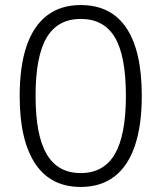

<svg xmlns="http://www.w3.org/2000/svg" viewBox="-20 -733 640 761"><path d="M300 8Q181 8 119.5 -84.5Q58 -177 58 -352Q58 -471 85.5 -551Q113 -631 167 -672Q221 -713 300 -713Q420 -713 481 -622Q542 -531 542 -353Q542 -236 514.5 -155Q487 -74 433 -33Q379 8 300 8ZM300 -47Q391 -47 435 -122Q479 -197 479 -353Q479 -511 435.5 -584.5Q392 -658 300 -658Q209 -658 165 -584Q121 -510 121 -353Q121 -197 165 -122Q209 -47 300 -47Z"/></svg>

Font: Nunito ExtraLight Light
Style: Regular
Weight: 300
Version: Version 3.602